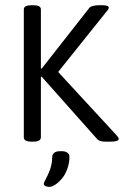

<svg xmlns="http://www.w3.org/2000/svg" viewBox="-20 -551 483 749"><path d="M103.8 1.6Q72.9 1.6 72.9 -15.5V-514.5Q72.9 -530.7 103.8 -530.7H109.4Q139.5 -530.7 139.5 -514.5V-283.4H142.7L328.6 -520.4Q337.7 -530.7 370.2 -530.7H377.3Q404.3 -530.7 404.3 -521.2Q404.3 -514.9 396 -506.5L206.9 -270.3L436.8 -21Q443.1 -13.5 443.1 -9.1Q443.1 1.6 409.8 1.6H401.1Q389.2 1.6 384.1 1.4Q378.9 1.2 371.4 -1Q363.9 -3.2 359.5 -7.9L142.7 -251.7H139.5V-15.5Q139.5 1.6 109.4 1.6ZM172.8 178Q164.9 178 157.9 175.2Q151 172.4 151 166.5Q151 160.5 159.1 146.3Q167.3 132 175.4 109.8Q183.5 87.6 183.5 62.6Q183.5 51.9 191.2 45.4Q199 38.8 213.6 38.8H220.8Q234.6 38.8 242.8 44.6Q250.9 50.3 250.9 60.2Q250.9 85.6 242.2 108.8Q233.5 132 221 146.5Q208.5 160.9 195.6 169.4Q182.7 178 172.8 178Z"/></svg>

Font: Jaldi
Style: Regular
Weight: 400
Designer: Pablo Cosgaya and Nicolas Silva
Foundry: Omnibus-Type
Version: Version 1.001;PS 001.001;hotconv 1.0.70;makeotf.lib2.5.58329